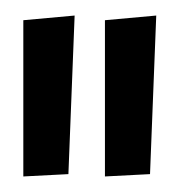

<svg xmlns="http://www.w3.org/2000/svg" viewBox="-20 -720 226 247"><path d="M10 -694 76 -700 68 -496 10 -493ZM115 -694 181 -700 173 -496 115 -493Z"/></svg>

Font: Rakkas
Style: Regular
Weight: 400
Designer: Zeynep Akay
Foundry: Zeynep Akay
Version: Version 2.000